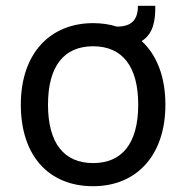

<svg xmlns="http://www.w3.org/2000/svg" viewBox="-20 -636 644 664"><path d="M470 -494C509 -518 518 -563 517 -616H457C457 -568 436 -544 384 -544C359 -552 331 -556 302 -556C154 -556 52 -452 52 -274C52 -96 150 8 302 8C450 8 552 -96 552 -274C552 -371 522 -446 470 -494ZM302 -72C202 -72 146 -140 146 -274C146 -408 202 -476 302 -476C402 -476 458 -408 458 -274C458 -140 402 -72 302 -72Z"/></svg>

Font: Kufam Arabic Latin Roman Normal
Style: Regular
Weight: 400
Designer: Wael Morcos & Artur Schmal
Version: Version 1.200;PS 001.200;hotconv 1.0.88;makeotf.lib2.5.64775